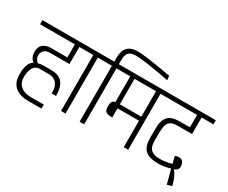

<svg xmlns="http://www.w3.org/2000/svg" viewBox="-207 -1642 2766 2326"><g transform="rotate(30 1176.5 -478.5)"><path d="M451 -542.8Q439 -542.8 415 -542.8Q391 -542.8 362.3 -543.2Q333.7 -543.7 305.8 -543.7Q278 -543.7 257.2 -543.7Q236.5 -543.7 228.7 -542.8Q193.2 -539.5 172.8 -525.9Q152.5 -512.3 143.5 -493.7Q134.5 -475 132.8 -456.9Q131.2 -438.8 133.7 -426.5Q138.5 -403.5 150.2 -387.2Q161.8 -371 178.5 -359.7Q194.3 -365 213.3 -367.5Q232.3 -370 254.2 -370H356Q469 -370 517.6 -308.5Q566.2 -247 566.2 -127H505Q505 -139 504 -161.2Q503 -183.3 496.6 -209.3Q490.2 -235.3 474.1 -258.9Q458 -282.5 428.3 -297.7Q398.7 -312.8 351.2 -312.8H235.3Q196 -312.8 171.8 -295.2Q147.7 -277.5 135.2 -249.8Q122.7 -222 118.2 -190.9Q113.7 -159.8 113.7 -132V-125.3Q113.7 -78.7 135.2 -41.9Q156.8 -5.2 200.8 16.3Q244.7 37.7 312.2 37.7H397.2H489.3V93.7H293.3Q246.7 93.7 203.2 81.8Q159.8 70 125.7 43.8Q91.5 17.5 71.5 -25.4Q51.5 -68.3 51.5 -130.5V-145Q51.5 -216 69.7 -265.6Q87.8 -315.2 129.2 -341Q100.8 -358.2 86.2 -390.5Q71.5 -422.8 72.3 -462Q73.3 -512 91.6 -540.1Q109.8 -568.2 136.6 -581.1Q163.3 -594 189.1 -597Q214.8 -600 230 -600H451V-782.5H-36V-840.2H643.7V-782.5H513.3V-542.8Z M572 -782.5V-840.2H909V-782.5H772V0H709V-782.5Z M837 -782.5V-840.2H1165V-782.5H1032.5V0H969.3V-782.5ZM1630.5 -1024 1636.8 -965Q1604.5 -971.3 1556.7 -980.6Q1508.8 -989.8 1453.5 -999.2Q1398.2 -1008.5 1342.3 -1016.8Q1286.5 -1025 1237.8 -1029.6Q1189.2 -1034.2 1156 -1034Q1108.3 -1033.8 1083 -1018.8Q1057.7 -1003.7 1047 -980.5Q1036.3 -957.3 1034.4 -932.2Q1032.5 -907 1032.5 -885V-813H969.3V-898.8Q969.3 -995.3 1015.1 -1042.1Q1060.8 -1088.8 1153.8 -1090.2Q1187.2 -1090.3 1235.6 -1085.2Q1284 -1080.2 1340 -1072.4Q1396 -1064.7 1451.5 -1055.1Q1507 -1045.5 1553.8 -1037.3Q1600.7 -1029.2 1630.5 -1024Z M1093 -782.5V-840.2H1780.5V-782.5H1648.5V0H1586.3V-369.7H1285.7V-243Q1251.7 -241.2 1229.8 -245.8Q1207.8 -250.5 1195.2 -260.9Q1182.5 -271.3 1177.6 -287.3Q1172.7 -303.3 1172.7 -325V-338.2Q1172.7 -359.5 1176.3 -377.3Q1180 -395.2 1191.2 -407.3Q1202.3 -419.5 1225.7 -422.7V-782.5ZM1285.7 -426H1586.3V-782.5H1285.7Z M2048.5 -36Q1971 -36 1916.5 -54.8Q1862 -73.7 1834 -123.7Q1806 -173.7 1806.8 -267Q1807 -284 1807.1 -307.5Q1807.2 -331 1807.3 -354.5Q1807.5 -378 1807.5 -394Q1807.5 -504 1855.7 -556.5Q1903.8 -609 2015.3 -609H2160.5V-782.5H1709V-840.2H2389.2V-782.5H2223.5V-551.3Q2185.5 -551.3 2154.4 -551.3Q2123.3 -551.3 2092.8 -551.3Q2062.2 -551.3 2023.2 -551.3Q1968 -551.3 1937.2 -535.9Q1906.3 -520.5 1892.9 -495.1Q1879.5 -469.7 1876.3 -439.8Q1873.2 -409.8 1871.5 -381Q1871.5 -369 1871.4 -350Q1871.3 -331 1871.3 -311.5Q1871.3 -292 1871.2 -280Q1871.2 -259.7 1871.8 -234.3Q1872.5 -209 1879.2 -183.6Q1886 -158.2 1904.3 -137.2Q1922.7 -116.2 1958.5 -104.6Q1994.3 -93 2053.7 -95.2Q2070.5 -96 2096.4 -98.7Q2122.3 -101.3 2150.3 -107.2Q2178.3 -113 2199.2 -120.8Q2193.2 -147.8 2187.4 -169.7Q2181.7 -191.5 2174.8 -218.5Q2187.7 -224.2 2205.2 -227.8Q2222.8 -231.5 2240.9 -229.4Q2259 -227.3 2274.2 -215.4Q2289.3 -203.5 2297.2 -176.8Q2300.2 -166.8 2302.3 -152.8Q2304.5 -138.7 2301.7 -123.9Q2298.8 -109.2 2287.1 -95.8Q2275.3 -82.3 2249 -71.8L2247 -66.8Q2262.2 -55.5 2277.8 -28.1Q2293.3 -0.7 2307.6 36.4Q2321.8 73.5 2331.2 115.7L2265.5 133L2213.3 -62.7Q2178.5 -51.2 2134 -43.7Q2089.5 -36.2 2048.5 -36Z"/></g></svg>

Font: Matangi Light
Style: Regular
Weight: 300
Designer: Prashant Pant
Foundry: The Graphic Ant
Version: Version 3.002